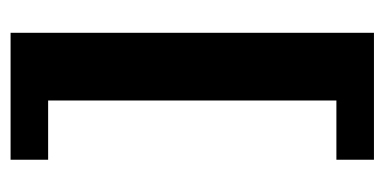

<svg xmlns="http://www.w3.org/2000/svg" viewBox="-202 -468 727 363"><g transform="rotate(90 161.5 -286.5)"><path d="M42 57V-630H282V-559H170V-14H282V57Z"/></g></svg>

Font: Alumni Sans Thin ExtraBold
Style: Regular
Weight: 800
Version: Version 1.018